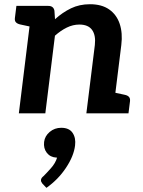

<svg xmlns="http://www.w3.org/2000/svg" viewBox="-20 -542 683 918"><path d="M70.1 0 133.3 -513.8H210.8Q236 -513.8 240.2 -490.8L243 -450.1Q278.7 -482.5 319.4 -502.2Q360 -521.8 410.2 -521.8Q466.2 -521.8 501.8 -497Q537.5 -472.1 552.3 -428.1Q567 -384 560 -327L519.5 0H392.9L433.5 -327Q438.7 -373.2 420.3 -398.9Q401.9 -424.6 359.3 -424.6Q328.8 -424.6 299.4 -410.2Q270 -395.7 242.7 -371.3L196.7 0ZM495.2 0 520.3 -100.8 576.2 -88.8Q589.8 -86.1 596.5 -78.8Q603.2 -71.6 601.6 -58.1L594.3 0ZM157.6 -513.8 132.5 -413.1 76.5 -425.1Q63 -428.2 56.3 -435.2Q49.6 -442.2 51.2 -455.7L58.4 -513.8ZM202 356.1 182.7 335.9Q179.1 331.2 177.3 327.2Q175.4 323.1 176 317.4Q177.6 308 188.4 299.8Q201.4 287 223.2 262.6Q245 238.3 253 211.5Q252.6 211.5 251.4 211.5Q250.3 211.5 249.4 211.5Q220.3 209.8 203.8 188.6Q187.3 167.4 190.9 136.4Q194.4 108.3 217.7 88.7Q241 69 272.8 69Q310.8 69 327.1 93.3Q343.5 117.6 338.9 153.7Q332.8 204.3 295.4 260.4Q258.1 316.5 202 356.1Z"/></svg>

Font: Aleo
Style: Italic
Weight: 400
Italic angle: -7°
Designer: Alessio Laiso
Foundry: Alessio Laiso
Version: Version 2.001;gftools[0.9.29]